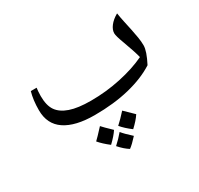

<svg xmlns="http://www.w3.org/2000/svg" viewBox="-142 -719 1057 1018"><g transform="rotate(-30 386.0 -209.5)"><path d="M314 -134.8Q196.3 -134.8 133.1 -177.2Q69.8 -219.7 69.8 -305.2Q69.8 -367.2 83.5 -415H119.1Q118.2 -411.1 116.9 -394.5Q115.7 -377.9 115.7 -365.7Q115.7 -307.6 137.7 -275.9Q159.7 -244.1 207.8 -227.5Q255.9 -210.9 335 -210.9Q428.2 -210.9 517.1 -230Q606 -249 674.8 -281.7Q664.1 -323.2 638.7 -391.6Q619.6 -442.4 619.6 -458.5Q619.6 -480 636.7 -502.4Q653.8 -524.9 685.5 -543Q689.9 -513.7 696.3 -484.9Q702.6 -456.1 708.5 -428.2Q714.4 -400.4 718.5 -374.5Q722.7 -348.6 722.7 -325.7Q722.7 -291 688 -224.1Q622.1 -181.6 527.1 -158.2Q432.1 -134.8 314 -134.8ZM365.2 -533.2ZM377.9 -105.5ZM377.9 -83ZM362.8 -16.1Q346.2 9.8 309.6 44.9Q272.9 16.6 250 -10.3Q263.7 -22.5 308.1 -70.8Q319.8 -57.1 362.8 -16.1ZM506.3 -29.3Q488.3 -1.5 452.6 31.7Q415.5 3.9 392.6 -23.4Q418.9 -46.9 451.2 -83ZM438 64Q405.8 99.6 385.7 113.8Q357.9 96.7 329.1 64Q359.4 36.6 382.8 8.3Q397.9 27.8 438 64ZM379.9 -19ZM377.9 -83ZM385.7 123.5Z"/></g></svg>

Font: Noto Naskh Arabic UI
Style: Regular
Weight: 400
Designer: Monotype Design team
Foundry: Monotype Imaging Inc.
Version: Version 1.05